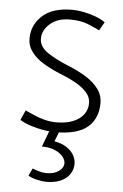

<svg xmlns="http://www.w3.org/2000/svg" viewBox="-52 -536 510 795"><g transform="rotate(5 203.0 -138.5)"><path d="M42 -25Q61 -13 87.5 -4.5Q114 4 141.5 8.5Q169 13 189 13Q282 13 324 -23Q366 -59 366 -123Q366 -157 345.5 -183.5Q325 -210 292 -230Q259 -250 219 -266Q169 -286 133 -310Q97 -334 97 -368Q97 -403 128 -430Q159 -457 210 -457Q255 -457 284.5 -445Q314 -433 334 -423L354 -458Q338 -470 313.5 -479Q289 -488 263.5 -493Q238 -498 217 -498Q135 -498 92.5 -459.5Q50 -421 50 -364Q50 -333 69.5 -307.5Q89 -282 121.5 -263Q154 -244 191 -229Q227 -215 256 -198.5Q285 -182 302 -162.5Q319 -143 319 -119Q319 -92 303.5 -71.5Q288 -51 259.5 -39.5Q231 -28 191 -28Q166 -28 142.5 -34Q119 -40 98.5 -49Q78 -58 60 -66ZM140 77Q172 77 194 86.5Q216 96 227.5 110Q239 124 239 138Q239 157 219.5 171Q200 185 169 185Q153 185 136 180Q119 175 110 171L95 202Q108 210 131 215.5Q154 221 172 221Q205 221 229.5 210.5Q254 200 267.5 180.5Q281 161 281 136Q281 118 271 100.5Q261 83 240.5 69.5Q220 56 190 51L215 -13H174Z"/></g></svg>

Font: Catamaran Thin
Style: Regular
Weight: 100
Designer: Pria Ravichandran
Version: Version 2.000